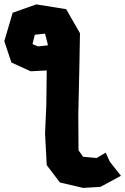

<svg xmlns="http://www.w3.org/2000/svg" viewBox="-24 -707 585 897"><path d="M199.2 -500V-495.1L153.3 -490.2L127.9 -501L138.7 -544.9L186.5 -549.8ZM119.1 -374 194.3 -377.9 192.4 -216.8 186.5 -84 194.3 64.5 255.9 145.5 364.3 170.9 445.3 166 541 114.3 489.3 48.8 469.7 5.9 427.7 31.2 364.3 25.4 342.8 -4.9 341.8 -170.9 346.7 -390.6 349.6 -551.8 285.2 -664.1 145.5 -686.5 35.2 -647.5 -3.9 -514.6 29.3 -415Z"/></svg>

Font: MaokenAssortedSans-Lite
Style: Lite
Weight: 400
Version: Version 1.400